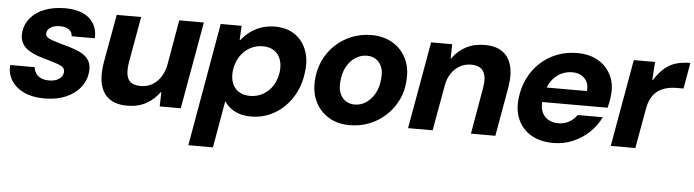

<svg xmlns="http://www.w3.org/2000/svg" viewBox="-45 -696 3938 1089"><g transform="rotate(5 1923.5 -151.5)"><path d="M213 12Q146 12 98 -10.5Q50 -33 25.5 -72Q1 -111 5 -160H144Q146 -142 155.5 -126.5Q165 -111 184 -101.5Q203 -92 231 -92Q256 -92 273 -99Q290 -106 300 -117.5Q310 -129 312 -144Q314 -162 303.5 -172Q293 -182 272 -189.5Q251 -197 223 -205Q192 -213 160 -224Q128 -235 103 -251Q78 -267 65 -292.5Q52 -318 57 -356Q63 -400 92.5 -434.5Q122 -469 172 -488.5Q222 -508 287 -508Q378 -508 425.5 -466.5Q473 -425 470 -353H338Q337 -377 318.5 -390.5Q300 -404 267 -404Q235 -404 215 -391.5Q195 -379 193 -360Q191 -346 201 -336.5Q211 -327 232 -320Q253 -313 285 -304Q323 -294 355.5 -283Q388 -272 412 -256Q436 -240 447 -215Q458 -190 453 -153Q447 -106 416 -68.5Q385 -31 333.5 -9.5Q282 12 213 12Z M686 12Q623 12 584.5 -15Q546 -42 533 -94Q520 -146 532 -219L582 -496H721L674 -232Q664 -172 680.5 -139Q697 -106 754 -106Q788 -106 816.5 -122Q845 -138 865 -168Q885 -198 893 -239L938 -496H1078L990 0H870L872 -81H869Q838 -38 792.5 -13Q747 12 686 12Z M1051 205 1174 -496H1293L1289 -414H1292Q1315 -443 1343.5 -464Q1372 -485 1407 -496.5Q1442 -508 1483 -508Q1550 -508 1596.5 -476Q1643 -444 1663.5 -387.5Q1684 -331 1673 -259Q1666 -201 1641.5 -151.5Q1617 -102 1579.5 -65.5Q1542 -29 1494 -8.5Q1446 12 1390 12Q1353 12 1323 2Q1293 -8 1271.5 -25Q1250 -42 1238 -63L1191 205ZM1375 -104Q1415 -104 1448.5 -123Q1482 -142 1503.5 -175.5Q1525 -209 1531 -253Q1536 -293 1525 -324.5Q1514 -356 1488 -373.5Q1462 -391 1423 -391Q1383 -391 1349.5 -372Q1316 -353 1294 -319Q1272 -285 1266 -241Q1261 -201 1272 -170Q1283 -139 1309.5 -121.5Q1336 -104 1375 -104Z M1952 12Q1884 12 1833.5 -18Q1783 -48 1756.5 -101Q1730 -154 1734 -222Q1737 -283 1761 -335.5Q1785 -388 1825.5 -426.5Q1866 -465 1919 -486.5Q1972 -508 2032 -508Q2100 -508 2151 -478.5Q2202 -449 2229 -396.5Q2256 -344 2252 -275Q2250 -213 2225.5 -161Q2201 -109 2160 -70Q2119 -31 2066 -9.5Q2013 12 1952 12ZM1970 -107Q2006 -107 2036 -127.5Q2066 -148 2085.5 -184Q2105 -220 2108 -270Q2112 -309 2100 -335.5Q2088 -362 2066.5 -375.5Q2045 -389 2017 -389Q1981 -389 1950.5 -369Q1920 -349 1900.5 -312.5Q1881 -276 1878 -226Q1875 -188 1886.5 -161.5Q1898 -135 1920 -121Q1942 -107 1970 -107Z M2284 0 2372 -496H2492L2490 -415H2493Q2524 -459 2570 -483.5Q2616 -508 2677 -508Q2740 -508 2778 -481Q2816 -454 2829.5 -402.5Q2843 -351 2830 -277L2781 0H2642L2688 -264Q2699 -324 2680.5 -357Q2662 -390 2608 -390Q2575 -390 2546 -374Q2517 -358 2497 -328.5Q2477 -299 2470 -257L2424 0Z M3111 12Q3037 12 2985 -18.5Q2933 -49 2909 -104Q2885 -159 2895 -232Q2903 -291 2928.5 -341.5Q2954 -392 2995 -429.5Q3036 -467 3089 -487.5Q3142 -508 3203 -508Q3275 -508 3325.5 -477.5Q3376 -447 3399.5 -394Q3423 -341 3413 -274Q3412 -260 3408.5 -244Q3405 -228 3401 -214H2990L3005 -298H3276Q3280 -329 3269 -350.5Q3258 -372 3236.5 -384.5Q3215 -397 3184 -397Q3150 -397 3119.5 -381.5Q3089 -366 3067 -335.5Q3045 -305 3036 -257L3031 -228Q3025 -190 3035 -162Q3045 -134 3069.5 -118Q3094 -102 3130 -102Q3165 -102 3192 -117.5Q3219 -133 3236 -158H3379Q3356 -110 3316 -71.5Q3276 -33 3223.5 -10.5Q3171 12 3111 12Z M3438 0 3526 -496H3647L3640 -392H3643Q3673 -439 3703.5 -464Q3734 -489 3770 -498.5Q3806 -508 3847 -508L3821 -360H3783Q3750 -360 3722.5 -352.5Q3695 -345 3674 -329.5Q3653 -314 3638.5 -287.5Q3624 -261 3618 -223L3578 0Z"/></g></svg>

Font: DM Sans 36pt ExtraBold
Style: Italic
Weight: 800
Italic angle: -10°
Designer: Colophon Foundry, Jonny Pinhorn
Foundry: Colophon Foundry
Version: Version 4.004;gftools[0.9.30]